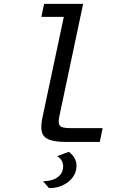

<svg xmlns="http://www.w3.org/2000/svg" viewBox="-20 -728 672 985"><path d="M317.5 0Q259.7 0 230.3 -12.5Q200.9 -25 194.5 -51.5Q188.2 -78 196.9 -121.1L307.4 -641.5H192.4L206.2 -708H406.5L284.1 -129.6Q277.3 -96.8 286.5 -83.8Q295.7 -70.8 338.2 -70.8H506.6L491.8 0ZM230.9 236.4 200.8 201.6Q224.1 201.9 247.9 194.8Q271.6 187.7 287.8 170.2Q303.9 152.8 303.9 124.4Q303.9 108.7 296 95.6Q288.1 82.5 273.6 73.1L333 50.7Q354.1 66.9 363.3 84.6Q372.4 102.4 372.4 122.4Q372.4 149 360.1 170.7Q347.7 192.4 327 207.6Q306.3 222.7 281.4 230.3Q256.4 237.9 230.9 236.4Z"/></svg>

Font: Atkinson Hyperlegible Mono ExtraLight
Style: Italic
Weight: 200
Italic angle: -12°
Monospace: yes
Designer: Elliott Scott, Megan Eiswerth, Linus Boman, Theodore Petrosky, Letters from Sweden
Foundry: Applied Design Works, Letters from Sweden
Version: Version 2.001